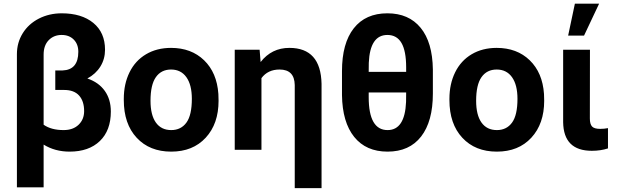

<svg xmlns="http://www.w3.org/2000/svg" viewBox="-20 -791 3264 1014"><path d="M305.7 -720.7Q411.1 -720.7 472.9 -669.9Q534.7 -619.1 534.7 -528.3Q534.7 -479.5 510.3 -439.9Q485.8 -400.4 441.4 -376.5Q501.5 -356 533.4 -311Q565.4 -266.1 565.4 -202.1Q565.4 -102.1 507.3 -46.1Q449.2 9.8 347.7 9.8Q270.5 9.8 210.4 -27.3V198.2H69.3V-504.9Q69.3 -565.9 100.1 -615.5Q130.9 -665 185.5 -692.9Q240.2 -720.7 305.7 -720.7ZM393.6 -517.6Q393.6 -557.6 369.4 -582Q345.2 -606.4 305.7 -606.4Q264.2 -606.4 237.3 -578.9Q210.4 -551.3 210.4 -502.9V-132.3Q250.5 -104 315.9 -104Q365.7 -104 395 -132.1Q424.3 -160.2 424.3 -204.1Q424.3 -256.8 397.7 -286.4Q371.1 -315.9 319.3 -315.9H272V-418.9H310.1Q393.6 -421.9 393.6 -517.6Z M633.8 -269Q633.8 -347.7 664.1 -409.2Q694.3 -470.7 751.2 -504.4Q808.1 -538.1 883.3 -538.1Q990.2 -538.1 1057.9 -472.7Q1125.5 -407.2 1133.3 -294.9L1134.3 -258.8Q1134.3 -137.2 1066.4 -63.7Q998.5 9.8 884.3 9.8Q770 9.8 701.9 -63.5Q633.8 -136.7 633.8 -262.7ZM774.9 -258.8Q774.9 -183.6 803.2 -143.8Q831.5 -104 884.3 -104Q935.5 -104 964.4 -143.3Q993.2 -182.6 993.2 -269Q993.2 -342.8 964.4 -383.3Q935.5 -423.8 883.3 -423.8Q831.5 -423.8 803.2 -383.5Q774.9 -343.3 774.9 -258.8Z M1351.1 -528.3 1356.4 -463.4Q1414.6 -538.1 1508.3 -538.1Q1674.3 -538.1 1678.2 -348.1V202.6H1536.6V-341.8Q1535.2 -423.8 1456.5 -423.8Q1394.5 -423.8 1360.8 -378.4V0H1219.7V-528.3Z M2266.1 -296.9Q2266.1 -149.9 2204.1 -70.1Q2142.1 9.8 2026.9 9.8Q1913.1 9.8 1850.6 -67.9Q1788.1 -145.5 1786.1 -288.6V-415Q1786.1 -562.5 1848.4 -641.6Q1910.6 -720.7 2025.9 -720.7Q2138.7 -720.7 2201.4 -644.3Q2264.2 -567.9 2266.1 -423.8ZM2125 -302.7H1927.2V-277.8Q1927.2 -104 2026.9 -104Q2118.2 -104 2124.5 -252.4ZM1927.2 -411.6H2125V-435.1Q2125 -522 2100.3 -564.2Q2075.7 -606.4 2025.9 -606.4Q1934.1 -606.4 1927.7 -459.5Z M2353.5 -269Q2353.5 -347.7 2383.8 -409.2Q2414.1 -470.7 2470.9 -504.4Q2527.8 -538.1 2603 -538.1Q2710 -538.1 2777.6 -472.7Q2845.2 -407.2 2853 -294.9L2854 -258.8Q2854 -137.2 2786.1 -63.7Q2718.3 9.8 2604 9.8Q2489.7 9.8 2421.6 -63.5Q2353.5 -136.7 2353.5 -262.7ZM2494.6 -258.8Q2494.6 -183.6 2522.9 -143.8Q2551.3 -104 2604 -104Q2655.3 -104 2684.1 -143.3Q2712.9 -182.6 2712.9 -269Q2712.9 -342.8 2684.1 -383.3Q2655.3 -423.8 2603 -423.8Q2551.3 -423.8 2522.9 -383.5Q2494.6 -343.3 2494.6 -258.8Z M3095.7 -528.3 3095.2 -165Q3095.2 -135.7 3106.7 -123Q3118.2 -110.4 3149.9 -110.4Q3171.4 -110.4 3190.9 -114.3V-7.3Q3152.8 5.4 3105.5 5.4Q2956.5 5.4 2954.1 -145.5V-528.3ZM3016.1 -771.5H3144L3064.5 -603H2980.5Z"/></svg>

Font: SteelSelectRoboto
Style: Roboto-Bold
Weight: 700
Designer: Google
Version: Version 2.137; 2017